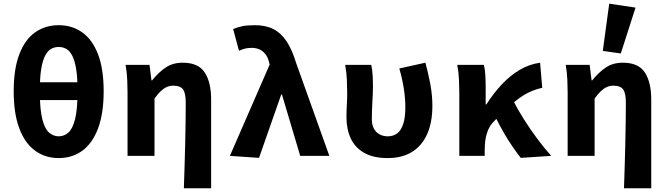

<svg xmlns="http://www.w3.org/2000/svg" viewBox="-20 -850 3640 1047"><path d="M300 12Q227.1 12 171.6 -28.1Q116.2 -68.3 85.5 -149.2Q54.7 -230.2 54.7 -352.5Q54.7 -474.4 85.5 -554.5Q116.2 -634.6 171.6 -673.6Q227.1 -712.6 300 -712.6Q373.8 -712.6 428.8 -673.2Q483.8 -633.8 514.5 -554.1Q545.3 -474.4 545.3 -352.5Q545.3 -230.2 514.5 -149.2Q483.8 -68.3 428.8 -28.1Q373.8 12 300 12ZM300 -106.6Q329.3 -106.6 352.6 -126.8Q375.9 -147 389.4 -200.4Q402.9 -253.8 402.9 -352.5Q402.9 -427.2 395.2 -474.3Q387.4 -521.4 373.3 -547.6Q359.2 -573.8 340.5 -583.9Q321.9 -593.9 300 -593.9Q278.1 -593.9 259.5 -583.9Q240.8 -573.8 226.7 -547.6Q212.6 -521.4 204.8 -474.3Q197.1 -427.2 197.1 -352.5Q197.1 -253.8 210.6 -200.4Q224.1 -147 247.8 -126.8Q271.5 -106.6 300 -106.6ZM133.7 -304.2V-401.4H466.3V-304.2Z M982.7 176.7Q984.5 118.4 986.6 54.6Q988.8 -9.2 990 -71.9Q991.3 -134.5 992.1 -190.5Q992.9 -246.5 992.9 -289.2Q992.9 -342.8 977.8 -362.9Q962.8 -382.9 924.9 -382.9Q905.8 -382.9 889.1 -375.4Q872.3 -367.8 856.3 -352.7Q840.3 -337.6 822.5 -312.6V0H675.5V-343.5Q675.5 -373.3 673.8 -414.3Q672 -455.2 664.9 -496.1H795.4L806 -411.9H809.7Q843.5 -454.4 882.5 -481.2Q921.5 -508.1 976.5 -508.1Q1061.7 -508.1 1096.5 -454.6Q1131.3 -401 1131.3 -308V176.7Z M1392.5 10.9 1233.6 0 1450.4 -497.6 1446.7 -512.8Q1440.2 -538.9 1426.6 -555.8Q1413 -572.6 1394.2 -580.8Q1375.4 -589 1354 -589Q1331.1 -589 1315.5 -584.8Q1299.9 -580.6 1283.2 -573L1251.4 -691.6Q1275.8 -701.8 1301.2 -707.2Q1326.6 -712.6 1370.8 -712.6Q1429.2 -712.6 1471.1 -691.3Q1512.9 -670 1543.1 -624.2Q1573.3 -578.4 1595.3 -505.3L1776 0H1617.1L1517.5 -334.4H1513.5Z M2094 12Q2015.9 12 1965.9 -16.5Q1915.9 -45 1892.6 -95.4Q1869.3 -145.8 1869.3 -211.4Q1869.3 -244.7 1871.3 -277.5Q1873.3 -310.4 1873.3 -343.5Q1873.3 -373.3 1871.5 -414.3Q1869.8 -455.2 1862.3 -496.1H2004.4Q2010.2 -471.1 2012 -439.9Q2013.7 -408.6 2013.7 -373.6Q2013.7 -345.1 2010.7 -295.3Q2007.7 -245.4 2007.7 -199.2Q2007.7 -169 2019 -148.4Q2030.3 -127.7 2050.1 -117.2Q2070 -106.6 2094.4 -106.6Q2125.8 -106.6 2146.9 -123.4Q2168.1 -140.2 2179.3 -175.3Q2190.4 -210.4 2190.4 -264.8Q2190.4 -310.1 2182.9 -361.7Q2175.4 -413.2 2157.6 -476.7L2299.7 -508.1Q2315.4 -451.2 2326.6 -391.4Q2337.8 -331.6 2337.8 -272.1Q2337.8 -184.2 2310.1 -120.5Q2282.4 -56.7 2228.1 -22.4Q2173.8 12 2094 12Z M2484.7 0V-343.5Q2484.7 -373.3 2482.9 -415.1Q2481 -456.8 2473.4 -496.1H2618.7Q2624.6 -472.7 2626.5 -440.7Q2628.4 -408.6 2628.4 -373.6V-280.8H2632.4Q2669.6 -339.2 2714.3 -387.5Q2758.9 -435.9 2811.8 -467.7Q2864.6 -499.5 2925.2 -508.1L2936.9 -371Q2905.1 -364.4 2875 -351.3Q2844.8 -338.3 2813.7 -316.2Q2782.6 -294.2 2746 -260.7Q2709.3 -227.2 2664.5 -178.4Q2645.9 -157.4 2634.5 -121.2Q2623.1 -85.1 2623.1 -29.4V0ZM2819.8 10.9Q2798.9 -15.6 2775.8 -49.2Q2752.6 -82.7 2728.9 -123.4Q2705.3 -164.1 2681.4 -212L2775.4 -307.5Q2800.8 -256.8 2836.3 -200.5Q2871.8 -144.2 2911 -91.8Q2950.2 -39.5 2985.7 0Z M3382.7 176.7Q3384.5 118.4 3386.6 54.6Q3388.8 -9.2 3390 -71.9Q3391.3 -134.5 3392.1 -190.5Q3392.9 -246.5 3392.9 -289.2Q3392.9 -342.8 3377.8 -362.9Q3362.8 -382.9 3324.9 -382.9Q3305.8 -382.9 3289.1 -375.4Q3272.3 -367.8 3256.3 -352.7Q3240.3 -337.6 3222.5 -312.6V0H3075.5V-343.5Q3075.5 -373.3 3073.8 -414.3Q3072 -455.2 3064.9 -496.1H3195.4L3206 -411.9H3209.7Q3243.5 -454.4 3282.5 -481.2Q3321.5 -508.1 3376.5 -508.1Q3461.7 -508.1 3496.5 -454.6Q3531.3 -401 3531.3 -308V176.7ZM3365.3 -558.4 3267.2 -572.6 3302.1 -830 3445.6 -808.5Z"/></svg>

Font: Source Code Pro ExtraLight
Style: Regular
Weight: 200
Monospace: yes
Designer: Paul D. Hunt, Teo Tuominen
Foundry: Adobe
Version: Version 1.026;hotconv 1.1.0;makeotfexe 2.6.0